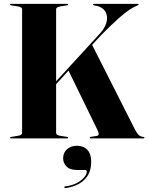

<svg xmlns="http://www.w3.org/2000/svg" viewBox="-20 -720 772 999"><path d="M272 -28Q272 -17 293 -13.5L327.5 -8Q334.5 -7 334.5 -3.5Q334.5 0 329 0H38Q32.5 0 32.5 -3.5Q32.5 -7 39.5 -8L74 -13.5Q95 -17 95 -28V-672Q95 -683 74 -686.5L39.5 -692Q32.5 -693 32.5 -696.5Q32.5 -700 38 -700H329Q334.5 -700 334.5 -696.5Q334.5 -693 327.5 -692L293 -686.5Q272 -683 272 -672V-297L492.5 -537.5Q539.5 -586 536.8 -630.2Q534 -674.5 487.5 -688.5L469.5 -692Q464 -694 464 -696.5Q464 -700 468.5 -700H697Q701.5 -700 701.5 -697Q701.5 -694.5 696 -692Q677 -684.5 654.8 -670.2Q632.5 -656 597.5 -625Q562.5 -594 505.5 -536.5L454.5 -481L459.5 -486L679 -52.5Q691 -29 700.2 -19Q709.5 -9 726.5 -7.5Q731.5 -7 731.5 -4Q731.5 0 726 0H452Q447 0 447 -4Q447 -7.5 452.5 -8L484 -13Q490.5 -13.5 493 -20Q495.5 -26.5 487 -44L336.5 -352.5L272 -282ZM382.5 164.5Q343 164.5 325.8 146Q308.5 127.5 308.5 104Q308.5 75 328.2 56.8Q348 38.5 380 38.5Q415 38.5 434.8 59.8Q454.5 81 454.5 121.5Q454.5 181 418.8 215.5Q383 250 321.5 258.5Q315.5 259.5 315 255Q313.5 250.5 318.5 250Q353 246 378.5 232.8Q404 219.5 417.8 203Q431.5 186.5 431.5 173.5Q431.5 164.5 423 164.5Z"/></svg>

Font: Fraunces 144pt
Style: Bold
Weight: 700
Version: Version 1.000;[b76b70a41]